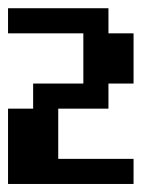

<svg xmlns="http://www.w3.org/2000/svg" viewBox="-20 -708 415 478"><path d="M0 -687.5H250V-625H312.5V-500H250V-437.5H125V-312.5H312.5V-250H0V-437.5H62.5V-500H187.5V-625H0Z"/></svg>

Font: NeoDunggeunmo Pro
Style: Regular
Weight: 400
Version: Version 1.020